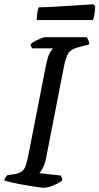

<svg xmlns="http://www.w3.org/2000/svg" viewBox="-30 -878 465 898"><path d="M174 0Q167 0 149 -2.5Q131 -5 107 -9Q83 -13 59 -17.5Q35 -22 16.5 -26.5Q-2 -31 -10 -34Q-8 -42 -3.5 -49Q1 -56 5 -59L35 -63Q60 -67 72.5 -76.5Q85 -86 91.5 -107Q98 -128 105 -164L185 -573Q195 -620 205.5 -635.5Q216 -651 218 -652H121Q119 -655 116.5 -659Q114 -663 113 -671Q120 -678 134 -685.5Q148 -693 161.5 -698.5Q175 -704 180 -704H375Q379 -700 383 -690.5Q387 -681 387 -670L337 -657Q303 -649 290.5 -630Q278 -611 270 -571L185 -136Q180 -111 170.5 -93Q161 -75 154 -68L254 -57Q257 -53 259 -46Q261 -39 261 -34Q245 -21 219 -10.5Q193 0 174 0ZM142 -784Q142 -809 145.5 -824.5Q149 -840 152 -844Q179 -844 215.5 -846Q252 -848 289.5 -850.5Q327 -853 358.5 -855Q390 -857 406 -858L415 -849Q415 -830 411.5 -811Q408 -792 405 -784Z"/></svg>

Font: Texturina 12pt Medium
Style: Italic
Weight: 500
Italic angle: -11°
Designer: Guillermo Torres Carreño
Foundry: Omnibus-Type
Version: Version 1.002